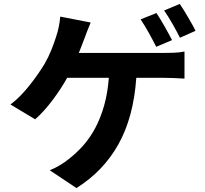

<svg xmlns="http://www.w3.org/2000/svg" viewBox="-20 -874 1040 972"><path d="M891 -683Q875 -715 853 -753.5Q831 -792 811 -821L890 -854Q900 -840 911 -822Q922 -804 933 -785Q944 -766 954 -748.5Q964 -731 970 -718ZM771 -637Q763 -652 753.5 -670.5Q744 -689 733.5 -707.5Q723 -726 712.5 -743.5Q702 -761 692 -776L772 -808Q781 -794 792 -776.5Q803 -759 813.5 -740Q824 -721 834 -703Q844 -685 851 -671ZM810 -606Q830 -606 859.5 -607Q889 -608 914 -613V-476Q886 -478 856.5 -479Q827 -480 810 -480H670Q656 -280 579.5 -143.5Q503 -7 367 78L232 -12Q259 -23 284 -38Q309 -53 327 -68Q366 -98 400.5 -136.5Q435 -175 462 -225.5Q489 -276 507 -339Q525 -402 531 -480H320Q305 -453 286 -424Q267 -395 246 -367Q225 -339 202.5 -314Q180 -289 158 -270L33 -345Q60 -365 85 -391Q110 -417 132 -445Q154 -473 173 -500.5Q192 -528 206 -551Q226 -586 240.5 -622.5Q255 -659 264 -688Q272 -711 277.5 -738Q283 -765 285 -790L439 -760Q431 -741 422 -718Q413 -695 407 -678Q401 -662 394 -644Q387 -626 379 -606Z"/></svg>

Font: SpoqaHanSansJP-Bold
Style: Regular
Weight: 700
Designer: [Source Han Sans]
Ryoko NISHIZUKA  (kana & ideographs); Paul D. Hunt (Latin, Greek & Cyrillic); Wenlong ZHANG  (bopomofo
Foundry: Spoqa (http://bi.spoqa.com)
Version: Version 1.002.20150607